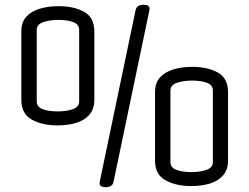

<svg xmlns="http://www.w3.org/2000/svg" viewBox="-20 -775 1051 810"><path d="M608 -721 459 -8Q456 5 447 10Q438 15 425 15Q415 15 407.5 11Q400 7 400 -2Q400 -3 403 -19L552 -732Q557 -755 586 -755Q611 -755 611 -738Q611 -737 611 -737Q611 -737 608 -721ZM942 -386V-98Q942 -59 921 -35Q900 -11 865 -0.5Q830 10 787 10Q722 10 678 -14.5Q634 -39 634 -98V-386Q634 -426 655.5 -449Q677 -472 712.5 -482.5Q748 -493 791 -493Q856 -493 899 -469Q942 -445 942 -386ZM699 -393V-91Q699 -68 724 -58.5Q749 -49 787 -49Q825 -49 851.5 -58.5Q878 -68 878 -91V-393Q878 -416 853.5 -425.5Q829 -435 791 -435Q753 -435 726 -425.5Q699 -416 699 -393ZM378 -642V-354Q378 -315 357 -291Q336 -267 301 -256.5Q266 -246 223 -246Q158 -246 114 -270.5Q70 -295 70 -354V-642Q70 -682 91.5 -705Q113 -728 148.5 -738.5Q184 -749 227 -749Q292 -749 335 -725Q378 -701 378 -642ZM135 -649V-347Q135 -324 160 -314.5Q185 -305 223 -305Q261 -305 287.5 -314.5Q314 -324 314 -347V-649Q314 -672 289.5 -681.5Q265 -691 227 -691Q189 -691 162 -681.5Q135 -672 135 -649Z"/></svg>

Font: Offside
Style: Regular
Weight: 400
Designer: Eduardo Rodriguez Tunni
Foundry: Eduardo Rodriguez Tunni
Version: Version 1.002; ttfautohint (v1.8.4.7-5d5b);gftools[0.9.23]